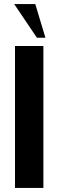

<svg xmlns="http://www.w3.org/2000/svg" viewBox="-20 -927 294 947"><path d="M194 0H54V-700H194V0ZM204 -741H162L50 -907H154L204 -741Z"/></svg>

Font: CAT North
Style: Regular
Weight: 400
Designer: Peter Wiegel
Foundry: Peter Wiegel
Version: Version 1.000